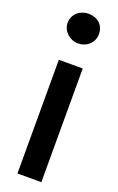

<svg xmlns="http://www.w3.org/2000/svg" viewBox="-165 -704 585 948"><g transform="rotate(20 127.5 -230.5)"><path d="M64.6 -397.4V-310.8V200H190.2V-397.4ZM125.2 -661.5C82 -661.5 43 -631.2 43 -583.6C43 -540.3 82 -505.6 125.2 -505.6C172.9 -505.6 207.5 -540.3 207.5 -583.6C207.5 -631.2 172.9 -661.5 125.2 -661.5Z"/></g></svg>

Font: PleaseOptimize
Style: Demi-Bold
Weight: 600
Version: Version 001.000